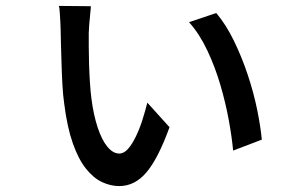

<svg xmlns="http://www.w3.org/2000/svg" viewBox="-20 -596 1040 649"><path d="M287 -575Q287 -568 285 -549.5Q283 -531 281.5 -512Q280 -493 280 -484Q280 -468 280 -440Q280 -412 281 -380Q282 -348 284 -317Q286 -286 289 -263Q296 -208 310 -165.5Q324 -123 343 -100Q362 -77 383 -77Q399 -77 413 -93Q427 -109 439.5 -135Q452 -161 461.5 -191Q471 -221 478 -249L553 -166Q515 -61 475.5 -14Q436 33 383 33Q354 33 325 19.5Q296 6 270.5 -26Q245 -58 226 -112Q207 -166 197 -246Q193 -273 191 -309Q189 -345 188 -381.5Q187 -418 186 -448Q185 -478 185 -494Q185 -504 184 -521Q183 -538 182 -554Q181 -570 179 -576ZM711 -552Q744 -513 771 -457.5Q798 -402 818 -341.5Q838 -281 849.5 -224Q861 -167 865 -124L768 -87Q764 -131 753.5 -189Q743 -247 725 -308.5Q707 -370 680.5 -426Q654 -482 619 -521Z"/></svg>

Font: Noto Sans SC Thin Medium
Style: Regular
Weight: 500
Version: Version 2.004-H2;hotconv 1.0.118;makeotfexe 2.5.65603